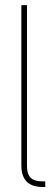

<svg xmlns="http://www.w3.org/2000/svg" viewBox="-20 -748 216 768"><path d="M151.4 0Q122.6 0 103.5 -9.5Q84.5 -19 75 -38.1Q65.4 -57.1 65.4 -85.9V-727.5H87.9V-85.9Q87.9 -63 94.2 -49.1Q100.6 -35.2 114.5 -28.8Q128.4 -22.5 151.4 -22.5H161.1V0Z"/></svg>

Font: Intratopia Thin
Style: Regular
Weight: 100
Designer: Rasmus Andersson
Foundry: rsms
Version: Version 3.000;Glyphs 3.2.3 (3260)